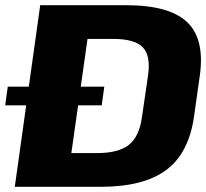

<svg xmlns="http://www.w3.org/2000/svg" viewBox="-33 -720 795 740"><path d="M122 -700H452Q620 -700 688.5 -634.5Q757 -569 737 -428L715 -272Q695 -130 608 -65Q521 0 354 0H24ZM200 -130H341Q424 -130 464 -162Q504 -194 514 -268L538 -432Q548 -506 517 -538Q486 -570 403 -570H262L318 -667L228 -31ZM369 -386 359 -314H-13L-3 -386Z"/></svg>

Font: Pathway Extreme 28pt ExtraBold
Style: Italic
Weight: 800
Italic angle: -8°
Designer: Eduardo Rodriguez Tunni
Foundry: Eduardo Rodriguez Tunni
Version: Version 1.001;gftools[0.9.26]